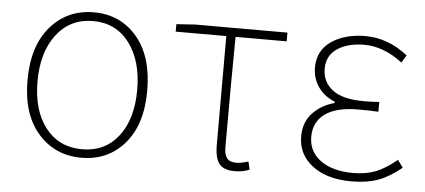

<svg xmlns="http://www.w3.org/2000/svg" viewBox="-43 -627 1610 727"><g transform="rotate(5 762.0 -263.5)"><path d="M58.6 -261.7Q58.6 -392.6 122.6 -466.3Q186.5 -540 287.1 -540Q387.7 -540 450.7 -466.3Q513.7 -392.6 513.7 -261.7Q513.7 -132.8 450.7 -60.1Q387.7 12.7 287.1 12.7Q186.5 12.7 122.6 -60.1Q58.6 -132.8 58.6 -261.7ZM287.1 -19.5Q374 -19.5 424.8 -85Q475.6 -150.4 475.6 -261.7Q475.6 -372.1 424.8 -439.5Q374 -506.8 287.1 -506.8Q200.2 -506.8 148.4 -439.5Q96.7 -372.1 96.7 -261.7Q96.7 -150.4 147.9 -85Q199.2 -19.5 287.1 -19.5Z M870.1 12.7Q828.1 12.7 811 -8.8Q793.9 -30.3 793.9 -81.1V-494.1H601.6V-522.5L672.9 -527.3H1023.4V-494.1H829.1Q827.1 -353.5 827.1 -75.2Q827.1 -45.9 837.9 -32.7Q848.6 -19.5 873 -19.5Q890.6 -19.5 918.9 -28.3L925.8 2Q902.3 12.7 870.1 12.7Z M1313.5 12.7Q1219.7 12.7 1164.6 -29.8Q1109.4 -72.3 1109.4 -140.6Q1109.4 -195.3 1142.6 -230Q1175.8 -264.6 1224.6 -277.3V-282.2Q1183.6 -298.8 1161.1 -331.5Q1138.7 -364.3 1138.7 -405.3Q1138.7 -469.7 1189.9 -504.9Q1241.2 -540 1319.3 -540Q1405.3 -540 1480.5 -480.5L1462.9 -452.1Q1391.6 -506.8 1317.4 -506.8Q1255.9 -506.8 1215.8 -480.5Q1175.8 -454.1 1175.8 -403.3Q1175.8 -353.5 1214.4 -323.7Q1252.9 -293.9 1333 -293.9Q1365.2 -293.9 1392.6 -295.9V-258.8Q1361.3 -260.7 1316.4 -260.7Q1233.4 -260.7 1190.4 -230Q1147.5 -199.2 1147.5 -142.6Q1147.5 -85.9 1193.4 -52.7Q1239.3 -19.5 1317.4 -19.5Q1366.2 -19.5 1403.3 -34.2Q1440.4 -48.8 1482.4 -84L1502.9 -55.7Q1458 -18.6 1415 -2.9Q1372.1 12.7 1313.5 12.7Z"/></g></svg>

Font: Bpmf Zihi Sans ExtraLight
Style: ExtraLight
Weight: 250
Foundry: But Ko
Version: Version 1.320